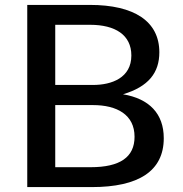

<svg xmlns="http://www.w3.org/2000/svg" viewBox="-20 -762 745 782"><path d="M91 0H354C544 0 647 -65 647 -199C647 -299 588 -360 481 -378C585 -409 629 -466 629 -549C629 -675 527 -742 346 -742H91ZM349 -81H205V-334H359C456 -334 528 -295 528 -205C528 -122 469 -81 349 -81ZM359 -416H205V-661H347C449 -661 515 -620 515 -536C515 -445 435 -416 359 -416Z"/></svg>

Font: Bisquit Text
Style: Regular
Weight: 400
Version: Version 1.004;Glyphs 3.2.3 (3260)